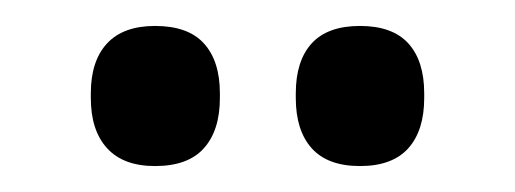

<svg xmlns="http://www.w3.org/2000/svg" viewBox="-20 -689 397 148"><path d="M99.5 -561Q75 -561 62.5 -574.8Q50 -588.5 50 -613.5V-617Q50 -642 62.5 -655.5Q75 -669 99.5 -669Q125 -669 137.2 -655.5Q149.5 -642 149.5 -617V-613.5Q149.5 -588.5 137.2 -574.8Q125 -561 99.5 -561ZM257.5 -561Q232.5 -561 220.2 -574.8Q208 -588.5 208 -613.5V-617Q208 -642 220.2 -655.5Q232.5 -669 257.5 -669Q282.5 -669 294.8 -655.5Q307 -642 307 -617V-613.5Q307 -588.5 294.8 -574.8Q282.5 -561 257.5 -561Z"/></svg>

Font: Anek Bangla Medium Medium
Style: Regular
Weight: 500
Version: Version 1.003